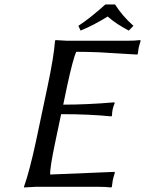

<svg xmlns="http://www.w3.org/2000/svg" viewBox="-20 -825 641 848"><path d="M488.3 -805.2Q519 -755.9 569.3 -710.9L548.8 -689.9Q492.7 -719.2 455.6 -752Q397 -715.3 335.9 -689.9L326.2 -710.9Q377 -744.1 445.3 -805.2ZM224.6 -200.2Q199.7 -82.5 201.7 -54.2Q201.7 -54.2 485.8 -65.9L487.3 -62Q481.9 -45.9 478 -28.8Q477.5 -25.4 474.1 0L471.2 2.9Q447.3 0 412.1 0H139.2Q139.2 0 86.4 2.9L85.9 0Q110.4 -68.8 138.7 -200.2L190.4 -444.8Q217.8 -574.2 223.1 -645L225.6 -647.9Q227.5 -647.9 275.9 -645H539.1Q575.2 -645 599.6 -647.9L601.1 -645Q593.3 -617.2 592.3 -613.8Q590.3 -603 588.9 -587.9L585.9 -584Q585.9 -584 415 -594.2Q362.3 -596.2 316.9 -596.2Q303.2 -568.4 276.4 -444.8L259.3 -362.8Q365.2 -362.8 484.4 -373L486.8 -370.1Q481 -356.4 477.5 -341.8Q474.6 -326.7 474.6 -314L471.2 -311Q375 -320.8 250 -320.8Z"/></svg>

Font: Linux Biolinum Capitals O
Style: Italic Samll Caps
Weight: 400
Italic angle: -12°
Designer: Philipp H. Poll
Foundry: Philipp H. Poll
Version: Version 0.6.2